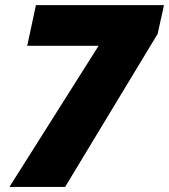

<svg xmlns="http://www.w3.org/2000/svg" viewBox="-20 -734 664 754"><path d="M17.1 0 367.2 -554.2H86.9L121.1 -713.9H624L599.1 -601.1L235.8 0Z"/></svg>

Font: Open Sans Extrabold
Style: Italic
Weight: 800
Italic angle: -12°
Foundry: Ascender Corporation
Version: Version 1.10